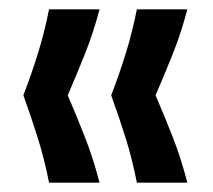

<svg xmlns="http://www.w3.org/2000/svg" viewBox="-20 -474 457 411"><path d="M85 -83Q75 -134 60.5 -180Q46 -226 30 -270Q47 -314 61 -359Q75 -404 85 -454H193Q180 -404 162 -359Q144 -314 125 -270Q144 -226 162 -180Q180 -134 193 -83ZM273 -83Q263 -134 248.5 -180Q234 -226 218 -270Q235 -314 249 -359Q263 -404 273 -454H381Q368 -404 350 -359Q332 -314 313 -270Q332 -226 350 -180Q368 -134 381 -83Z"/></svg>

Font: Bricolage Grotesque 24pt Medium
Style: Regular
Weight: 500
Designer: Mathieu Triay
Foundry: Atelier Triay
Version: Version 1.001;gftools[0.9.33.dev8+g029e19f]